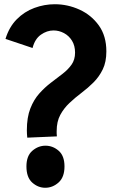

<svg xmlns="http://www.w3.org/2000/svg" viewBox="-20 -871 591 908"><path d="M109 -220Q108 -228 107.5 -238Q107 -248 107 -255Q107 -316 123.5 -358Q140 -400 166 -429Q192 -458 221 -480Q250 -502 276 -522Q302 -542 318.5 -565.5Q335 -589 335 -622Q335 -655 320.5 -678.5Q306 -702 282.5 -714.5Q259 -727 233 -727Q202 -727 173.5 -707Q145 -687 134 -644L6 -687Q23 -743 59 -779.5Q95 -816 142.5 -833.5Q190 -851 239 -851Q300 -851 356 -825.5Q412 -800 447.5 -750.5Q483 -701 483 -628Q483 -578 466 -543Q449 -508 422.5 -481.5Q396 -455 365.5 -432Q335 -409 308.5 -384Q282 -359 265 -327.5Q248 -296 248 -251Q248 -246 248 -240Q248 -234 249 -226ZM194 17Q160 17 132.5 -7.5Q105 -32 105 -84Q105 -134 133 -158Q161 -182 195 -182Q230 -182 257.5 -158Q285 -134 285 -84Q285 -33 257 -8Q229 17 194 17Z"/></svg>

Font: Yaldevi ExtraLight
Style: Regular
Weight: 200
Designer: Sol Matas, Rajitha Manaperi, Kosala Senevirathne
Foundry: Mooniak
Version: Version 1.100